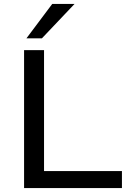

<svg xmlns="http://www.w3.org/2000/svg" viewBox="-20 -961 667 981"><path d="M103 0V-705H205V-87H603V0ZM115 -765 247 -941H361L194 -765Z"/></svg>

Font: Nunito Sans 10pt SemiExpanded Medium
Style: Regular
Weight: 500
Width: 6
Designer: Vernon Adams
Foundry: Vernon Adams
Version: Version 3.101;gftools[0.9.27]